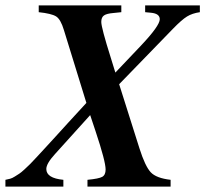

<svg xmlns="http://www.w3.org/2000/svg" viewBox="-81 -689 758 709"><path d="M657 -669V-644Q629 -640 609.5 -628Q590 -616 558 -583L359 -378L434 -141Q455 -75 475.5 -53Q496 -31 549 -25V0H242V-25Q284 -29 296.5 -36Q309 -43 309 -63Q309 -93 272 -204L252 -264L122 -120Q90 -85 90 -65Q90 -31 153 -25V0H-61V-25Q-51 -27 -43.5 -29Q-36 -31 -26.5 -37Q-17 -43 -10 -47.5Q-3 -52 9.5 -63.5Q22 -75 30.5 -83.5Q39 -92 56.5 -111Q74 -130 86.5 -143.5Q99 -157 125 -185.5Q151 -214 170 -235L238 -309L155 -578Q143 -618 126 -628.5Q109 -639 62 -644V-669H367V-644L338 -641Q313 -639 303 -632Q293 -625 293 -608Q293 -587 328 -476L345 -421L439 -520Q509 -594 509 -618Q509 -639 476 -642L455 -644V-669Z"/></svg>

Font: STIX
Style: Bold Italic
Weight: 700
Italic angle: -16.33°
Designer: MicroPress Inc., with final additions and corrections provided by Coen Hoffman, Elsevier (retired)
Version: Version 1.1.1